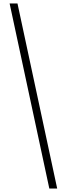

<svg xmlns="http://www.w3.org/2000/svg" viewBox="-20 -819 382 1098"><path d="M307 259H262L35 -799H80Z"/></svg>

Font: Noto Serif Sinhala ExtraCondensed Light
Style: Regular
Weight: 300
Width: 2
Designer: Jelle Bosma - Monotype Design Team
Foundry: Monotype Imaging Inc.
Version: Version 2.007; ttfautohint (v1.8.4.7-5d5b)